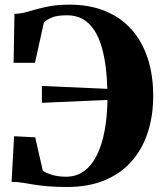

<svg xmlns="http://www.w3.org/2000/svg" viewBox="-20 -772 686 804"><path d="M261.5 11Q214 11 180.2 8Q146.5 5 121 0.8Q95.5 -3.5 73.5 -7Q51.5 -10.5 28.5 -10.5L39 -201.5L127.5 -197L159 -58Q167 -50 194 -41Q221 -32 256.5 -32Q300.5 -32 332.8 -56Q365 -80 386.2 -123.5Q407.5 -167 418.2 -225.5Q429 -284 430 -353.5L155.5 -341.5V-412L429.5 -400Q426.5 -501 407.5 -569.5Q388.5 -638 352.2 -673Q316 -708 261 -708Q219.5 -708 198.5 -699.2Q177.5 -690.5 164 -679L126.5 -509H37L40.5 -714Q64.5 -714.5 86.8 -720.5Q109 -726.5 134.5 -733.8Q160 -741 193 -746.8Q226 -752.5 271 -752.5Q354.5 -752.5 419.8 -726Q485 -699.5 529.8 -649.8Q574.5 -600 598 -529.5Q621.5 -459 621.5 -371Q621.5 -285 598 -214.8Q574.5 -144.5 528.8 -94Q483 -43.5 416 -16.2Q349 11 261.5 11Z"/></svg>

Font: Merriweather 96pt ExtraBold
Style: Regular
Weight: 800
Version: Version 2.100